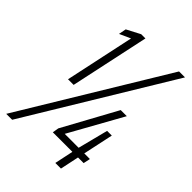

<svg xmlns="http://www.w3.org/2000/svg" viewBox="-215 -778 868 868"><g transform="rotate(45 219.0 -344.0)"><path d="M76 -308 147 -640 94 -616 101 -652 166 -686H193L112 -308ZM-11 0 406 -688H444L27 0ZM303 0 322 -90H197L202 -120L343 -378H382L240 -123H329L366 -268H396L365 -123H401L394 -90H358L339 0Z"/></g></svg>

Font: Saira Condensed ExtraLight
Style: Italic
Weight: 250
Width: 3
Italic angle: -12°
Designer: Hector Gatti with collaboration of the Omnibus-Type team
Foundry: Omnibus-Type
Version: Version 1.101